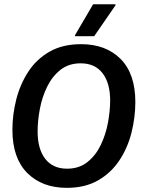

<svg xmlns="http://www.w3.org/2000/svg" viewBox="-20 -870 669 902"><path d="M294.2 12.5Q177.5 12.5 107.9 -57.5Q38.3 -127.5 38.3 -260Q38.3 -330.8 56.2 -402.1Q74.2 -473.3 112.5 -532.5Q150.8 -591.7 212.5 -627.1Q274.2 -662.5 360.8 -662.5Q477.5 -662.5 546.7 -592.9Q615.8 -523.3 615.8 -390.8Q615.8 -319.2 597.9 -247.5Q580 -175.8 541.2 -117.1Q502.5 -58.3 441.2 -22.9Q380 12.5 294.2 12.5ZM295 -77.5Q351.7 -77.5 390.8 -108.8Q430 -140 453.3 -188.8Q476.7 -237.5 487.1 -293.3Q497.5 -349.2 497.5 -397.5Q497.5 -480 461.7 -526.2Q425.8 -572.5 359.2 -572.5Q302.5 -572.5 263.8 -541.7Q225 -510.8 201.2 -462.1Q177.5 -413.3 167.1 -357.5Q156.7 -301.7 156.7 -252.5Q156.7 -170 192.5 -123.8Q228.3 -77.5 295 -77.5ZM332.5 -700V-705L417.5 -850H522.5V-845L422.5 -700Z"/></svg>

Font: Familjen Grotesk GF Medium
Style: Italic
Weight: 500
Designer: Anders Wikstroem, Jonas Baeckman, Matilda Gysing, Kristian Moeller
Foundry: Familjen STHML AB
Version: Version 2.000; Beta; Release 4; Build 6